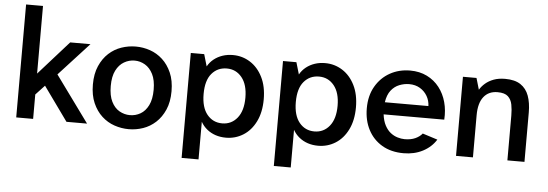

<svg xmlns="http://www.w3.org/2000/svg" viewBox="-53 -873 3423 1199"><g transform="rotate(5 1658.0 -273.0)"><path d="M66 0V-708H172V-284L361 -496H488L299 -290L510 0H381L228 -213L172 -153V0Z M772 12Q726 12 682 -3Q638 -18 603 -50Q568 -82 546.5 -131Q525 -180 525 -247Q525 -314 546.5 -363Q568 -412 603 -444Q638 -476 682 -491Q726 -506 772 -506Q818 -506 861.5 -491Q905 -476 940 -444Q975 -412 996.5 -363Q1018 -314 1018 -247Q1018 -180 996.5 -131Q975 -82 940 -50Q905 -18 861.5 -3Q818 12 772 12ZM772 -76Q807 -76 837.5 -93.5Q868 -111 887 -149Q906 -187 906 -247Q906 -307 887 -344.5Q868 -382 837.5 -400Q807 -418 772 -418Q737 -418 706 -400Q675 -382 656 -344.5Q637 -307 637 -247Q637 -187 656 -149Q675 -111 706 -93.5Q737 -76 772 -76Z M1117 162V-496H1201L1223 -421Q1238 -448 1262 -467Q1286 -486 1316 -496Q1346 -506 1381 -506Q1440 -506 1489 -475Q1538 -444 1567 -386Q1596 -328 1596 -247Q1596 -166 1567 -107.5Q1538 -49 1489 -18.5Q1440 12 1381 12Q1346 12 1316 2Q1286 -8 1262 -27.5Q1238 -47 1223 -74V162ZM1350 -75Q1408 -75 1444.5 -120Q1481 -165 1481 -247Q1481 -329 1444.5 -374Q1408 -419 1350 -419Q1292 -419 1255.5 -376Q1219 -333 1219 -248Q1219 -164 1255.5 -119.5Q1292 -75 1350 -75Z M1695 162V-496H1779L1801 -421Q1816 -448 1840 -467Q1864 -486 1894 -496Q1924 -506 1959 -506Q2018 -506 2067 -475Q2116 -444 2145 -386Q2174 -328 2174 -247Q2174 -166 2145 -107.5Q2116 -49 2067 -18.5Q2018 12 1959 12Q1924 12 1894 2Q1864 -8 1840 -27.5Q1816 -47 1801 -74V162ZM1928 -75Q1986 -75 2022.5 -120Q2059 -165 2059 -247Q2059 -329 2022.5 -374Q1986 -419 1928 -419Q1870 -419 1833.5 -376Q1797 -333 1797 -248Q1797 -164 1833.5 -119.5Q1870 -75 1928 -75Z M2495 12Q2416 12 2359.5 -21.5Q2303 -55 2272.5 -113.5Q2242 -172 2242 -248Q2242 -327 2275.5 -385Q2309 -443 2365.5 -474.5Q2422 -506 2492 -506Q2551 -506 2597.5 -483Q2644 -460 2675 -420Q2706 -380 2720 -328.5Q2734 -277 2730 -219H2350Q2355 -178 2370 -150Q2385 -122 2405.5 -106Q2426 -90 2449.5 -83Q2473 -76 2494 -76Q2533 -76 2560.5 -88.5Q2588 -101 2604 -121L2698 -91Q2668 -43 2615 -15.5Q2562 12 2495 12ZM2351 -295H2624Q2623 -329 2606.5 -357.5Q2590 -386 2561 -403.5Q2532 -421 2493 -421Q2462 -421 2431.5 -409Q2401 -397 2379.5 -369.5Q2358 -342 2351 -295Z M2823 0V-496H2908L2929 -424Q2942 -446 2963.5 -464.5Q2985 -483 3015.5 -494.5Q3046 -506 3087 -506Q3148 -506 3184 -482Q3220 -458 3236 -414Q3252 -370 3252 -310V0H3145V-281Q3145 -318 3139 -349.5Q3133 -381 3112.5 -400Q3092 -419 3047 -419Q2991 -419 2960 -379.5Q2929 -340 2929 -264V0Z"/></g></svg>

Font: Atkinson Hyperlegible Next Medium
Style: Regular
Weight: 500
Designer: Elliott Scott, Megan Eiswerth, Linus Boman, Theodore Petrosky, Letters from Sweden
Foundry: Applied Design Works, Letters from Sweden
Version: Version 2.001